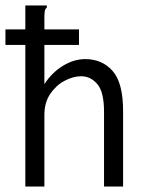

<svg xmlns="http://www.w3.org/2000/svg" viewBox="-20 -685 540 705"><path d="M73 -665H152V-658Q146 -652 144.5 -645Q143 -638 143 -621V-376Q170 -418 210.5 -443Q251 -468 293 -468Q355 -468 393.5 -424.5Q432 -381 432 -277V0H362V-275Q362 -347 337.5 -376Q313 -405 278 -405Q248 -405 216.5 -388Q185 -371 164 -339.5Q143 -308 143 -263V0H73ZM0 -520V-577H270V-520Z"/></svg>

Font: Inconsolata Nerd Font Mono
Style: Regular
Weight: 400
Monospace: yes
Designer: Raph Levien, Cyreal, Brenton Simpson
Foundry: Raph Levien, Cyreal, Google
Version: Version 3.000; ttfautohint (v1.8.3);Nerd Fonts 3.0.2